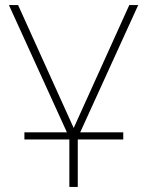

<svg xmlns="http://www.w3.org/2000/svg" viewBox="-20 -539 578 753"><path d="M285 1V194H252V1L15 -519H51L269 -37L487 -519H522ZM75.7 -20H463.4V8H75.7Z"/></svg>

Font: Montserrat Alternates ExLight
Style: Regular
Weight: 275
Designer: Julieta Ulanovsky
Foundry: Julieta Ulanovsky
Version: Version 7.200